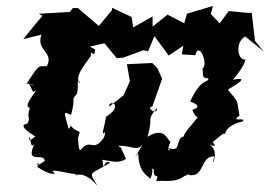

<svg xmlns="http://www.w3.org/2000/svg" viewBox="-20 -584 903 643"><path d="M91 -276C122 -297 50 -228 80 -223C68 -186 84 -194 72 -170C46 -166 58 -150 113 -118C117 -160 69 -88 79 -126C83 -120 82 -83 95 -102C63 -30 127 -76 130 -45C81 -10 121 -60 105 -25C147 3 164 -1 164 -3C141 -20 180 -10 217 -3C245 2 203 -12 238 2C218 12 255 -24 307 39C275 -14 279 4 349 -39C322 -54 330 9 323 -49C363 -42 379 -37 402 -52C373 -112 393 -80 376 -96C423 -97 436 -76 457 -99C421 -37 431 -56 443 -71C444 -8 471 1 483 15C508 -36 457 -38 495 -16C493 23 516 -11 503 23C519 16 585 39 617 -17C566 36 645 -28 609 1C666 16 650 -64 698 -60C680 -9 721 -79 682 -98C719 -89 683 -110 696 -111C720 -131 732 -143 734 -133C739 -118 714 -158 794 -178C802 -193 750 -173 782 -197C772 -254 781 -237 743 -284C820 -328 779 -320 760 -317C812 -377 800 -393 801 -385C777 -380 765 -441 801 -462L863 -412L834 -447L823 -541H808L746 -547L716 -506L686 -537L693 -564L606 -538L597 -506L541 -535L491 -495V-529L426 -492L421 -527L355 -558V-550L311 -497L241 -557H224L214 -544L110 -538L122 -531C101 -506 79 -480 58 -453L119 -468C99 -414 162 -410 137 -363C108 -358 118 -379 69 -304C113 -299 81 -293 74 -310ZM281 -428 330 -439 371 -389 393 -391 461 -416 476 -412 497 -463 545 -398 594 -431 589 -402 634 -399C647 -450 679 -365 658 -355C662 -332 654 -322 677 -322C682 -305 654 -328 617 -244C639 -236 655 -226 624 -216C644 -166 663 -208 642 -191C591 -128 582 -123 618 -126C555 -141 597 -69 546 -88C554 -74 534 -75 551 -109C537 -120 531 -160 474 -126C495 -197 468 -177 506 -223C507 -194 466 -225 490 -227L523 -320L507 -356L490 -373L405 -369L415 -312L394 -265L346 -227C341 -252 400 -234 335 -193C331 -163 314 -118 335 -146C326 -172 339 -136 325 -119C290 -73 285 -122 252 -84C238 -67 247 -147 231 -136C238 -105 235 -99 247 -142C193 -165 234 -181 210 -152C195 -209 189 -213 218 -199C236 -266 215 -243 236 -268C246 -276 234 -343 249 -304C227 -323 260 -363 284 -396C284 -427 295 -381 299 -418Z"/></svg>

Font: Asimov Aggro
Style: CondIt
Weight: 500
Designer: Google
Version: Version 2.000980; 2014